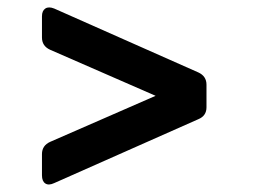

<svg xmlns="http://www.w3.org/2000/svg" viewBox="-20 -529 682 517"><path d="M126 -36Q111 -29 102 -35Q93 -41 93 -57V-114Q93 -137 115 -147L399 -271L115 -395Q93 -405 93 -428V-485Q93 -500 102 -506Q111 -512 126 -506L514 -334Q536 -324 536 -301V-240Q536 -217 514 -208Z"/></svg>

Font: Pitagon Sans Text SemiBold
Style: Regular
Weight: 600
Designer: Travis Tran
Foundry: Pitagon
Version: Version 1.001; ttfautohint (v1.8.4.7-5d5b);gftools[0.9.26]